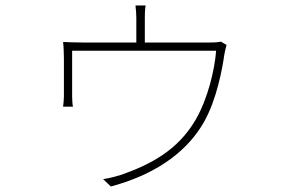

<svg xmlns="http://www.w3.org/2000/svg" viewBox="-20 -623 1040 700"><path d="M511 -603H474C476 -588 477 -567 477 -557C477 -541 477 -471 477 -445H508C508 -470 508 -541 508 -557C508 -567 508 -588 511 -603ZM806 -459 786 -471C780 -470 769 -468 743 -468H283C257 -468 229 -469 210 -470C212 -454 213 -426 213 -410C213 -384 213 -294 213 -271C213 -260 211 -242 210 -234H246C244 -242 243 -260 243 -271C243 -294 243 -400 243 -438H768C763 -372 739 -265 693 -186C628 -75 530 -24 423 14C407 19 379 27 356 30L384 57C570 7 671 -86 723 -177C770 -259 791 -374 798 -425C801 -440 804 -453 806 -459Z"/></svg>

Font: Source Han Sans JP VF
Style: Regular
Weight: 250
Designer: Ryoko NISHIZUKA 西塚涼子 (kana, bopomofo & ideographs); Paul D. Hunt (Latin, Greek & Cyrillic); Sandoll Communications 산돌커뮤니
Foundry: Adobe
Version: Version 2.004;hotconv 1.0.118;makeotfexe 2.5.65603